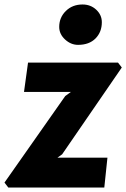

<svg xmlns="http://www.w3.org/2000/svg" viewBox="-42 -836 563 856"><path d="M-5 0 -22 -22 249 -408 274 -426H65L83 -557H484L501 -535L235 -148L214 -133H437L423 0ZM306 -636Q274 -636 248 -660Q222 -684 222 -716Q222 -758 251.5 -787Q281 -816 326 -816Q362 -816 387 -792.8Q412 -769.5 412 -737Q412 -693 383.8 -664.5Q355.5 -636 306 -636Z"/></svg>

Font: Merriweather Sans ExtraBold
Style: Italic
Weight: 800
Italic angle: -7.5°
Designer: Eben Sorkin
Foundry: Eben Sorkin
Version: Version 2.001; ttfautohint (v1.8.3)